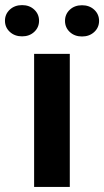

<svg xmlns="http://www.w3.org/2000/svg" viewBox="-70 -742 414 762"><path d="M17.6 -721.7Q46.9 -721.7 65.9 -703.9Q85 -686 85 -659.7Q85 -633.3 65.9 -615.5Q46.9 -597.7 17.6 -597.7Q-11.7 -597.7 -31 -615.5Q-50.3 -633.3 -50.3 -659.7Q-50.3 -686 -31 -703.9Q-11.7 -721.7 17.6 -721.7ZM255.4 -721.2Q284.7 -721.2 304 -703.4Q323.2 -685.5 323.2 -659.2Q323.2 -632.8 304 -615Q284.7 -597.2 255.4 -597.2Q226.1 -597.2 207 -615Q188 -632.8 188 -659.2Q188 -685.5 207 -703.4Q226.1 -721.2 255.4 -721.2ZM207 -528.3V0H65.4V-528.3Z"/></svg>

Font: Mardoto
Style: Bold
Weight: 700
Designer: Christian Robertson, Vahan Hovhannisyan
Foundry: Google
Version: Version 1.000